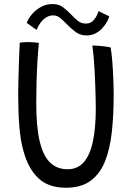

<svg xmlns="http://www.w3.org/2000/svg" viewBox="-20 -884 646 924"><path d="M297.5 19.5Q212.5 19.5 164.2 -26.8Q116 -73 93.5 -155Q78 -209 72.8 -279Q67.5 -349 67.5 -432Q67.5 -461 68.5 -495Q69.5 -529 70.5 -563.5Q71.5 -598 72.8 -628Q74 -658 75 -678.5Q84.5 -680 95 -680.8Q105.5 -681.5 115.5 -681.5Q130.5 -681.5 144 -680.2Q157.5 -679 167 -677.5Q163 -636 160 -585.5Q157 -535 155.8 -484Q154.5 -433 154.5 -389.5Q154.5 -332.5 158.5 -286.2Q162.5 -240 171 -204.5Q187 -135.5 220.2 -102.5Q253.5 -69.5 305.5 -69.5Q353.5 -69.5 383.2 -103.5Q413 -137.5 427 -203Q441 -268.5 441 -362Q441 -385 440.2 -415Q439.5 -445 438.2 -478.5Q437 -512 435.2 -545.8Q433.5 -579.5 430.8 -610Q428 -640.5 424.5 -665Q435.5 -665 448.2 -664Q461 -663 473.8 -661.8Q486.5 -660.5 496.8 -658.8Q507 -657 512.5 -655.5Q517.5 -626 520.5 -587.5Q523.5 -549 525.2 -507.5Q527 -466 527 -426.5Q527 -329 518 -247.5Q509 -166 484.8 -106.2Q460.5 -46.5 415.2 -13.5Q370 19.5 297.5 19.5ZM108.5 -774Q116 -794.5 133.8 -815.5Q151.5 -836.5 177 -850.5Q202.5 -864.5 233 -864.5Q263 -864.5 283.5 -849Q304 -833.5 321.5 -815Q337 -798 354 -784.2Q371 -770.5 394 -770.5Q417 -770.5 432 -788.5Q447 -806.5 454.5 -830.5L506 -805Q503 -794.5 494.5 -779Q486 -763.5 472.5 -748.5Q459 -733.5 440 -723.5Q421 -713.5 396.5 -713.5Q365 -713.5 342 -731.5Q319 -749.5 299.5 -769.5Q284.5 -785.5 269.2 -797.8Q254 -810 237 -810Q217 -810 201 -799.5Q185 -789 173.8 -773Q162.5 -757 156 -740Z"/></svg>

Font: Grandstander Thin Light
Style: Regular
Weight: 300
Version: Version 1.200